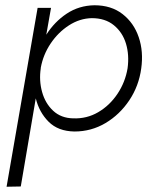

<svg xmlns="http://www.w3.org/2000/svg" viewBox="-20 -490 593 730"><path d="M59 219 5 220 123 -460H174L156 -358Q187 -407 233.5 -438Q280 -469 339 -470Q403 -470 446 -436.5Q489 -403 507.5 -348.5Q526 -294 517 -230Q508 -163 471.5 -108.5Q435 -54 381 -22Q327 10 263 10Q201 9 165 -27Q129 -63 116 -116ZM465 -230Q472 -281 459 -324Q446 -367 413 -394Q380 -421 329 -421Q283 -420 242 -393.5Q201 -367 172.5 -324.5Q144 -282 135 -232V-231V-230Q128 -184 140 -140.5Q152 -97 182 -69Q212 -41 258 -40Q310 -38 353.5 -63.5Q397 -89 426.5 -133Q456 -177 465 -230Z"/></svg>

Font: Jost* Light
Style: Italic
Weight: 300
Italic angle: -10°
Version: Version 3.7